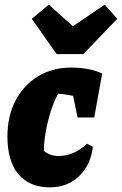

<svg xmlns="http://www.w3.org/2000/svg" viewBox="-20 -794 525 827"><path d="M195 13Q107 13 59.5 -43.5Q12 -100 12 -206Q12 -294 47 -361Q82 -428 144 -465.5Q206 -503 287 -503Q324 -503 359 -496.5Q394 -490 420 -477L386 -288H314L295 -381Q264 -388 230 -390Q211 -354 197.5 -310.5Q184 -267 176.5 -223.5Q169 -180 169 -144Q195 -122 234 -122Q264 -122 295 -135Q326 -148 355 -175L380 -162Q371 -83 320.5 -35Q270 13 195 13ZM224 -561 117 -713 190 -774 294 -681 431 -774 485 -713 339 -561Z"/></svg>

Font: Piazzolla ExtraBold
Style: Italic
Weight: 800
Italic angle: -11.3°
Designer: Juan Pablo del Peral
Foundry: Huerta Tipografica
Version: Version 1.330